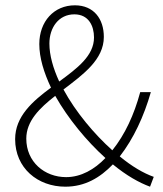

<svg xmlns="http://www.w3.org/2000/svg" viewBox="-20 -691 612 723"><path d="M166 -527C166 -587 201 -637 260 -637C314 -637 334 -593 334 -550C334 -481 271 -434 203 -384C180 -434 166 -483 166 -527ZM226 12C300 12 357 -22 405 -72C456 -30 504 -3 545 12L559 -25C520 -39 477 -64 431 -102C483 -169 522 -253 548 -344H508C485 -259 451 -185 403 -125C335 -186 265 -269 219 -354C294 -411 371 -467 371 -552C371 -620 333 -671 262 -671C183 -671 128 -610 128 -525C128 -474 145 -418 172 -361C103 -310 37 -253 37 -167C37 -58 122 12 226 12ZM79 -169C79 -235 129 -284 188 -330C236 -245 306 -160 377 -96C336 -53 285 -24 229 -24C148 -24 79 -81 79 -169Z"/></svg>

Font: Source Sans Pro Light
Style: Regular
Weight: 300
Designer: Paul D. Hunt
Foundry: Adobe Systems Incorporated
Version: Version 3.006;hotconv 1.0.111;makeotfexe 2.5.65597